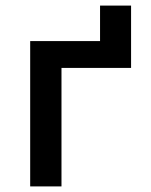

<svg xmlns="http://www.w3.org/2000/svg" viewBox="-20 -667 540 687"><path d="M88 0V-520H338V-647H449V-424H200V0Z"/></svg>

Font: Iosevka SS18
Style: Bold
Weight: 700
Monospace: yes
Designer: Belleve Invis
Foundry: Belleve Invis
Version: Version 25.1.1; ttfautohint (v1.8.4)